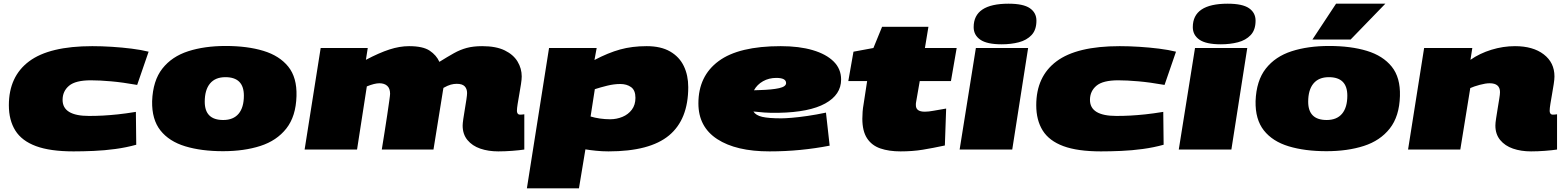

<svg xmlns="http://www.w3.org/2000/svg" viewBox="-20 -810 8486 1040"><path d="M378 10Q252 10 175 -18.5Q98 -47 63 -103Q28 -159 28 -240Q28 -396 138 -478Q248 -560 480 -560Q531 -560 586 -556.5Q641 -553 693 -546.5Q745 -540 785 -530L723 -350Q644 -364 581.5 -369.5Q519 -375 472 -375Q389 -375 354 -345.5Q319 -316 319 -269Q319 -182 462 -182Q501 -182 538 -184Q575 -186 618 -190.5Q661 -195 716 -204L718 -26Q664 -11 605 -3Q546 5 487.5 7.5Q429 10 378 10Z M1188 9Q1071 9 983.5 -17.5Q896 -44 849 -103.5Q802 -163 804 -262Q808 -373 859.5 -438.5Q911 -504 999.5 -532.5Q1088 -561 1202 -561Q1320 -561 1407 -534.5Q1494 -508 1541.5 -449Q1589 -390 1586 -290Q1583 -180 1531 -114Q1479 -48 1390.5 -19.5Q1302 9 1188 9ZM1189 -160Q1244 -160 1272.5 -194Q1301 -228 1301 -292Q1301 -392 1201 -392Q1146 -392 1117.5 -357.5Q1089 -323 1089 -259Q1089 -160 1189 -160Z M2679 10Q2625 10 2581.5 -5Q2538 -20 2512 -51.5Q2486 -83 2486 -130Q2486 -141 2489.5 -165.5Q2493 -190 2498 -219Q2503 -248 2506.5 -272Q2510 -296 2510 -306Q2510 -329 2497 -342.5Q2484 -356 2454 -356Q2438 -356 2421.5 -351.5Q2405 -347 2382 -334Q2381 -332 2379 -317Q2377 -302 2376 -298Q2364 -224 2352 -149Q2340 -74 2328 0H2048Q2055 -44 2063 -93.5Q2071 -143 2077.5 -187.5Q2084 -232 2088.5 -263.5Q2093 -295 2093 -302Q2093 -331 2077.5 -345Q2062 -359 2035 -359Q2009 -359 1967 -342L1914 0H1630L1717 -550H1972L1962 -486Q2034 -524 2089.5 -542Q2145 -560 2196 -560Q2271 -560 2307.5 -535.5Q2344 -511 2360 -475Q2405 -503 2439 -522Q2473 -541 2508.5 -550.5Q2544 -560 2592 -560Q2667 -560 2714 -537Q2761 -514 2783.5 -476.5Q2806 -439 2806 -396Q2806 -380 2802 -354.5Q2798 -329 2793 -300.5Q2788 -272 2784 -247.5Q2780 -223 2780 -209Q2780 -201 2784 -195Q2788 -189 2798 -189Q2808 -189 2820 -191V0Q2794 4 2754.5 7Q2715 10 2679 10Z M2834 210 2954 -550H3212L3200 -485Q3274 -524 3339 -542Q3404 -560 3483 -560Q3560 -560 3610 -531Q3660 -502 3684 -452Q3708 -402 3708 -338Q3708 -163 3604 -76.5Q3500 10 3276 10Q3242 10 3208 6.5Q3174 3 3151 -1L3116 210ZM3285 -164Q3320 -164 3351.5 -177Q3383 -190 3402.5 -216Q3422 -242 3422 -280Q3422 -321 3398.5 -338Q3375 -355 3340 -355Q3306 -355 3269.5 -346Q3233 -337 3202 -327L3179 -179Q3202 -172 3229.5 -168Q3257 -164 3285 -164Z M4474 -21Q4397 -6 4315.5 2Q4234 10 4148 10Q3967 10 3865 -56.5Q3763 -123 3763 -250Q3763 -398 3872.5 -479Q3982 -560 4209 -560Q4309 -560 4382 -538.5Q4455 -517 4495.5 -477Q4536 -437 4536 -379Q4536 -297 4450 -249.5Q4364 -202 4198 -199Q4154 -198 4120.5 -200.5Q4087 -203 4061 -206Q4074 -185 4109 -177Q4144 -169 4212 -169Q4232 -169 4269 -172Q4306 -175 4354 -182Q4402 -189 4454 -200ZM4185 -388Q4145 -388 4113 -370Q4081 -352 4064 -321Q4071 -321 4078 -321.5Q4085 -322 4093 -322Q4163 -324 4200.5 -332.5Q4238 -341 4238 -360Q4238 -388 4185 -388Z M5105 -222 5098 -22Q5033 -8 4978 1Q4923 10 4858 10Q4795 10 4748.5 -6Q4702 -22 4676.5 -61Q4651 -100 4651 -167Q4651 -185 4652.5 -205Q4654 -225 4658 -247L4677 -371H4575L4603 -530L4711 -550L4758 -665H5009L4990 -550H5162L5131 -371H4962L4942 -256Q4941 -252 4941 -248Q4941 -244 4941 -240Q4941 -205 4989 -205Q5010 -205 5036 -210Q5062 -215 5105 -222Z M5443 -790Q5523 -790 5558.5 -765.5Q5594 -741 5594 -698Q5594 -648 5567.5 -620Q5541 -592 5498.5 -581Q5456 -570 5406 -570Q5326 -570 5290 -595Q5254 -620 5254 -663Q5254 -790 5443 -790ZM5178 0 5266 -550H5549L5463 0Z M5943 10Q5817 10 5740 -18.5Q5663 -47 5628 -103Q5593 -159 5593 -240Q5593 -396 5703 -478Q5813 -560 6045 -560Q6096 -560 6151 -556.5Q6206 -553 6258 -546.5Q6310 -540 6350 -530L6288 -350Q6209 -364 6146.5 -369.5Q6084 -375 6037 -375Q5954 -375 5919 -345.5Q5884 -316 5884 -269Q5884 -182 6027 -182Q6066 -182 6103 -184Q6140 -186 6183 -190.5Q6226 -195 6281 -204L6283 -26Q6229 -11 6170 -3Q6111 5 6052.5 7.5Q5994 10 5943 10Z M6630 -790Q6710 -790 6745.5 -765.5Q6781 -741 6781 -698Q6781 -648 6754.5 -620Q6728 -592 6685.5 -581Q6643 -570 6593 -570Q6513 -570 6477 -595Q6441 -620 6441 -663Q6441 -790 6630 -790ZM6365 0 6453 -550H6736L6650 0Z M7165 9Q7048 9 6960.5 -17.5Q6873 -44 6826 -103.5Q6779 -163 6781 -262Q6785 -373 6836.5 -438.5Q6888 -504 6976.5 -532.5Q7065 -561 7179 -561Q7297 -561 7384 -534.5Q7471 -508 7518.5 -449Q7566 -390 7563 -290Q7560 -180 7508 -114Q7456 -48 7367.5 -19.5Q7279 9 7165 9ZM7166 -160Q7221 -160 7249.5 -194Q7278 -228 7278 -292Q7278 -392 7178 -392Q7123 -392 7094.5 -357.5Q7066 -323 7066 -259Q7066 -160 7166 -160ZM7089 -596 7217 -790H7484L7296 -596Z M7694 -550H7955L7945 -486Q7995 -521 8058.5 -540.5Q8122 -560 8186 -560Q8284 -560 8342 -515.5Q8400 -471 8400 -396Q8400 -380 8396 -354.5Q8392 -329 8387 -300.5Q8382 -272 8378 -247.5Q8374 -223 8374 -209Q8374 -201 8378 -195Q8382 -189 8392 -189Q8402 -189 8414 -191V0Q8388 4 8348.5 7Q8309 10 8273 10Q8219 10 8175.5 -5Q8132 -20 8106 -51.5Q8080 -83 8080 -130Q8080 -144 8084 -169.5Q8088 -195 8092.5 -223Q8097 -251 8101 -275Q8105 -299 8105 -311Q8105 -359 8049 -359Q8027 -359 7995.5 -350.5Q7964 -342 7944 -333L7890 0H7607Z"/></svg>

Font: Georama ExtraExtended Black
Style: Italic
Weight: 900
Width: 8
Italic angle: -9°
Designer: Jean-Baptiste Levee
Foundry: Production Type
Version: Version 1.000